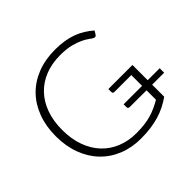

<svg xmlns="http://www.w3.org/2000/svg" viewBox="-170 -915 1122 1122"><g transform="rotate(-45 391.5 -354.0)"><path d="M623.5 -206V-295H484Q471 -295 471 -306.5V-332H670V-206H769V-169H670V-69.5Q643.5 -51 615 -36.5Q586.5 -22 554 -12.2Q521.5 -2.5 484 2.8Q446.5 8 402 8Q325.5 8 262.2 -17.8Q199 -43.5 153.8 -90.8Q108.5 -138 83.5 -205Q58.5 -272 58.5 -354Q58.5 -436 83.5 -502.8Q108.5 -569.5 154.5 -616.8Q200.5 -664 266.2 -689.8Q332 -715.5 413.5 -715.5Q454 -715.5 488.2 -710Q522.5 -704.5 552 -693.8Q581.5 -683 607 -667.2Q632.5 -651.5 656 -631L642.5 -609Q639 -603.5 633.8 -601.8Q628.5 -600 621.5 -603.5Q614 -606.5 599.8 -617.5Q585.5 -628.5 561.2 -640.5Q537 -652.5 500.5 -662Q464 -671.5 412 -671.5Q343 -671.5 287.5 -649.5Q232 -627.5 192.8 -586.5Q153.5 -545.5 132.2 -486.5Q111 -427.5 111 -354Q111 -279 132.5 -219.5Q154 -160 192.8 -118.8Q231.5 -77.5 285.8 -55.5Q340 -33.5 405.5 -33.5Q442 -33.5 472 -37.2Q502 -41 527.8 -48.5Q553.5 -56 576.8 -66.8Q600 -77.5 623.5 -91V-169L484 -169.5Q478.5 -169.5 474.8 -172.5Q471 -175.5 471 -181V-206Z"/></g></svg>

Font: Lato Light
Style: Regular
Weight: 300
Designer: Lukasz Dziedzic
Foundry: tyPoland Lukasz Dziedzic
Version: Version 2.007; 2014-02-27